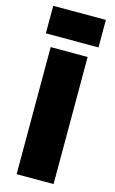

<svg xmlns="http://www.w3.org/2000/svg" viewBox="-135 -952 601 1004"><g transform="rotate(15 165.0 -450.0)"><path d="M65 -688H265V0H65ZM22 -900H307V-751H22Z"/></g></svg>

Font: Saira Stencil
Style: Regular
Weight: 400
Designer: Hector Gatti with collaboration of the Omnibus-Type team
Foundry: Omnibus-Type
Version: Version 1.003